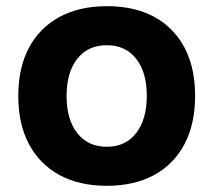

<svg xmlns="http://www.w3.org/2000/svg" viewBox="-20 -588 690 620"><path d="M325 12Q236 12 171.8 -23Q107.6 -58.1 73.3 -123Q39 -188 39 -278Q39 -369 73.3 -433.5Q107.5 -497.9 171.7 -533Q235.9 -568 325.2 -568Q459 -568 534.5 -491Q610 -414 610 -277.8Q610 -188 576 -123Q542 -58 478 -23Q414 12 325 12ZM325 -114Q385 -114 419.5 -158.1Q454 -202.3 454 -278.3Q454 -355 419.5 -398.5Q385 -442 325 -442Q264.2 -442 229.6 -398.3Q195 -354.5 195 -277.9Q195 -202 229.6 -158Q264.2 -114 325 -114Z"/></svg>

Font: Azeret Mono Thin
Style: Regular
Weight: 100
Designer: Martin Vácha
Foundry: Displaay
Version: Version 1.002